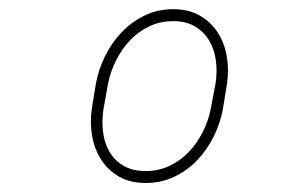

<svg xmlns="http://www.w3.org/2000/svg" viewBox="-20 -741 627 424"><path d="M191.9 -557.1Q197.8 -588.4 212.4 -617.9Q227.1 -647.5 249 -670.2Q271 -692.9 299.6 -706.8Q328.1 -720.7 362.8 -720.7Q397 -720.7 421.4 -706.5Q445.8 -692.4 460.7 -669.4Q475.6 -646.5 480.7 -617.2Q485.8 -587.9 481.4 -557.1L472.2 -500Q466.3 -468.3 451.7 -439Q437 -409.7 415.3 -387Q393.6 -364.3 364.7 -350.6Q335.9 -336.9 301.8 -336.9Q267.6 -336.9 243.2 -350.8Q218.8 -364.7 203.9 -387.7Q189 -410.6 183.6 -439.9Q178.2 -469.2 182.6 -500ZM208.5 -500Q204.6 -474.6 207.5 -450Q210.4 -425.3 221.7 -406Q232.9 -386.7 252.7 -375Q272.5 -363.3 301.8 -363.3Q330.6 -363.3 354.5 -374.8Q378.4 -386.2 396.7 -405.3Q415 -424.3 427.5 -449Q439.9 -473.6 445.3 -500L456.1 -557.1Q460 -582 456.8 -606.7Q453.6 -631.3 442.4 -650.6Q431.2 -669.9 411.4 -682.1Q391.6 -694.3 362.8 -694.3Q334 -694.3 309.8 -682.9Q285.6 -671.4 267.3 -652.1Q249 -632.8 236.6 -608.2Q224.1 -583.5 218.8 -557.1Z"/></svg>

Font: TypoPRO Roboto Mono
Style: Italic
Weight: 250
Designer: Google
Version: Version 2.000986; 2015; ttfautohint (v1.3)